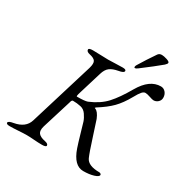

<svg xmlns="http://www.w3.org/2000/svg" viewBox="-191 -999 1140 1177"><g transform="rotate(30 379.0 -411.0)"><path d="M511 -693Q511 -700 516 -708Q551 -766 593 -827Q602 -840 620 -840Q634 -840 656 -833Q678 -826 678 -817Q678 -810 665 -798Q620 -760 535 -696Q523 -687 517 -687Q511 -687 511 -693ZM211 -98Q201 -64 214 -47.5Q227 -31 262 -24Q287 -19 287 -6Q287 5 257 5Q231 5 200 2.5Q169 0 149 0Q126 0 90 2.5Q54 5 29 5Q5 5 5 -6Q5 -18 41 -24Q119 -38 137 -98L275 -550Q285 -585 276 -600Q267 -615 234 -622Q210 -627 210 -642Q210 -653 240 -653Q266 -653 297 -651.5Q328 -650 348 -650Q367 -650 395.5 -651.5Q424 -653 450 -653Q474 -653 474 -642Q474 -628 437 -622Q399 -615 379 -599.5Q359 -584 349 -550L296 -376Q291 -358 296 -358Q351 -358 370 -365Q442 -395 484.5 -441.5Q527 -488 574 -570Q632 -670 711 -670Q731 -670 744.5 -654.5Q758 -639 758 -616Q758 -598 744.5 -585.5Q731 -573 713 -573Q705 -573 683 -580.5Q661 -588 649 -588Q637 -588 625 -574.5Q613 -561 595 -528Q562 -469 526.5 -433Q491 -397 432 -360Q422 -353 427 -352Q428 -351 429 -351Q451 -344 469 -300Q474 -287 504 -192.5Q534 -98 548 -67Q567 -25 647 -25Q651 -25 656 -22Q661 -19 661 -14Q661 -1 630 8.5Q599 18 557 18Q491 18 456 -83Q445 -115 428.5 -172.5Q412 -230 407 -246Q400 -267 384 -290Q368 -313 344 -318Q317 -324 288 -324Q280 -324 276 -309Q275 -306 275 -305Z"/></g></svg>

Font: EB Garamond 12
Style: Italic
Weight: 400
Italic angle: -17°
Version: Version 0.016; ttfautohint (v1.8.4)